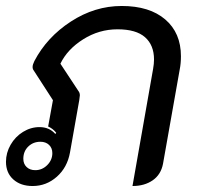

<svg xmlns="http://www.w3.org/2000/svg" viewBox="-20 -613 658 642"><path d="M157 -278 93 -377Q89 -382 89 -389Q89 -397 95 -409Q137 -489 217 -541Q297 -593 387 -593Q480 -593 532.5 -548Q585 -503 585 -425Q585 -401 581 -381L525 -65Q518 -29 490.5 -10Q463 9 423 9L492 -383Q495 -400 495 -414Q495 -462 465 -488.5Q435 -515 373 -515Q311 -515 258 -481.5Q205 -448 182 -400L242 -309Q247 -303 247 -294Q247 -290 245 -278L214 -103Q205 -53 170 -22Q135 9 89 9Q49 9 24.5 -13Q0 -35 0 -72Q0 -102 15.5 -129Q31 -156 57 -172Q83 -188 112 -188Q145 -188 165 -165L168 -169Q157 -183 141 -190ZM155 -101Q155 -118 144 -128.5Q133 -139 115 -139Q91 -139 74.5 -123Q58 -107 58 -82Q58 -65 69 -54.5Q80 -44 98 -44Q121 -44 138 -61Q155 -78 155 -101Z"/></svg>

Font: K2D
Style: Italic
Weight: 400
Italic angle: -10°
Designer: Katatrad Aksorn Co.,Ltd.
Foundry: Cadson Demak Co.,Ltd.
Version: Version 1.000; ttfautohint (v1.6)